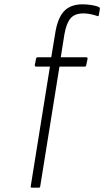

<svg xmlns="http://www.w3.org/2000/svg" viewBox="-20 -683 520 888"><path d="M127 185Q121 185 122 179L211 -375H147Q140 -375 141 -383L147 -412Q148 -418 154 -418H217L235 -527Q246 -599 276 -631Q306 -663 362 -663Q383 -663 404.5 -659.5Q426 -656 438 -650Q442 -648 442 -642L437 -613Q435 -606 430 -609Q416 -614 399 -617.5Q382 -621 366 -621Q326 -621 306.5 -598.5Q287 -576 278 -525L261 -418H379Q386 -418 385 -411L379 -382Q378 -375 372 -375H255L166 179Q165 185 160 185Z"/></svg>

Font: Sofia Sans Condensed Light
Style: Italic
Weight: 300
Italic angle: -9°
Version: Version 4.100